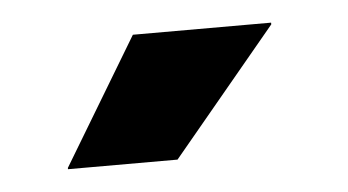

<svg xmlns="http://www.w3.org/2000/svg" viewBox="-27 -723 399 220"><g transform="rotate(-5 172.0 -613.5)"><path d="M131.5 -687H290.5V-685L170 -540H44V-541.5Z"/></g></svg>

Font: Anek Odia
Style: Bold
Weight: 700
Designer: Yesha Goshar & Mahesh Sahu (Odia), Yesha Goshar (Latin)
Foundry: Ek Type
Version: Version 1.003